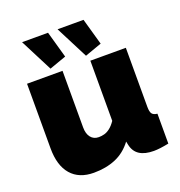

<svg xmlns="http://www.w3.org/2000/svg" viewBox="-133 -843 904 966"><g transform="rotate(-20 319.0 -360.5)"><path d="M43 -180V-526H233V-223Q233 -189 248.5 -169.5Q264 -150 291 -150Q306 -150 321 -154Q336 -158 351.5 -170Q367 -182 382 -204V-526H572V-210Q572 -183 580 -172.5Q588 -162 608 -160V0Q583 5 563 7.5Q543 10 528 10Q480 10 452 -8Q424 -26 416 -63L412 -82Q375 -33 323.5 -11.5Q272 10 207 10Q128 10 85.5 -39Q43 -88 43 -180ZM281 -731H420L460 -589L370 -557ZM91 -731H230L270 -589L180 -557Z"/></g></svg>

Font: Raleway Thin Black
Style: Regular
Weight: 900
Version: Version 4.026